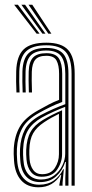

<svg xmlns="http://www.w3.org/2000/svg" viewBox="-20 -788 389 815"><path d="M283.8 0V-474.8Q283.8 -539.5 258.9 -567.6Q234 -595.8 176.8 -595.8Q117.5 -595.8 90.9 -570.1Q64.2 -544.5 62 -485.8Q61.2 -465.2 61.6 -441.6Q62 -418 63 -395.5H49.8Q48.8 -419 48.4 -441.9Q48 -464.8 48.8 -486.2Q51 -550.8 80.8 -578.8Q110.5 -606.8 176.8 -606.8Q241.2 -606.8 269.1 -576.1Q297 -545.5 297 -474.8V0ZM257.2 0V-32L259.8 -100.5H256.8Q245.5 -64.5 218.6 -39.8Q191.8 -15 150 -15Q112.8 -15 90.8 -39.1Q68.8 -63.2 66 -108.5Q65 -122.8 64.6 -133.6Q64.2 -144.5 65 -155.5Q67.5 -203 85.8 -238Q104 -273 152.5 -299.2Q178.8 -313.2 207.5 -325.9Q236.2 -338.5 257.2 -345.8V-474.8Q257.2 -527.8 238.6 -550.6Q220 -573.5 176.8 -573.5Q131.2 -573.5 110.8 -552.9Q90.2 -532.2 88.5 -484.8Q87.8 -464.5 88.1 -441Q88.5 -417.5 89.2 -395.5H76.2Q75.2 -418 74.9 -441.9Q74.5 -465.8 75.2 -485.2Q77.2 -538.5 100.8 -561.5Q124.2 -584.5 176.8 -584.5Q227 -584.5 248.8 -559.1Q270.5 -533.8 270.5 -474.8V0ZM143.2 7Q96 7 69.5 -22.9Q43 -52.8 39.5 -106.8Q38.2 -121.5 38.1 -134.9Q38 -148.2 38.5 -157.5Q41.5 -210.8 63.9 -249.8Q86.2 -288.8 142.5 -320Q168 -334.2 187.8 -344.8Q207.5 -355.2 230.8 -364.2V-474.8Q230.8 -511.2 219.9 -531.2Q209 -551.2 176.8 -551.2Q143.8 -551.2 130 -534.9Q116.2 -518.5 115 -483.5Q114.5 -467.5 114.6 -445.8Q114.8 -424 115.8 -395.5H102.5Q101.5 -425.5 101.4 -446.2Q101.2 -467 101.8 -484.5Q103.2 -526.5 120.9 -544.4Q138.5 -562.2 176.8 -562.2Q215.8 -562.2 229.9 -540Q244 -517.8 244 -474.8V-355.2Q217 -345.2 193.1 -333.5Q169.2 -321.8 147.2 -309.5Q94.8 -280.8 74.6 -243.8Q54.5 -206.8 51.8 -156.5Q51.2 -144.2 51.5 -133Q51.8 -121.8 52.8 -107.8Q56 -57.5 80.4 -30.8Q104.8 -4 146.8 -4Q183.2 -4 208.9 -22.2Q234.5 -40.5 248 -69.5H251L245.5 -11.8V0H232V-4.5L240 -45.8H237.5Q222 -20.8 198.6 -6.9Q175.2 7 143.2 7ZM154 -26Q186.8 -26 209.6 -43Q232.5 -60 244.6 -85.4Q256.8 -110.8 256.8 -135.2V-334.5Q234.5 -326.2 207.9 -314.2Q181.2 -302.2 157.8 -289.2Q117.5 -266.2 98.8 -234.9Q80 -203.5 78 -153Q77.5 -141.5 78 -131.2Q78.5 -121 79.2 -109.8Q81.8 -68 101.6 -47Q121.5 -26 154 -26ZM156.8 -37.8Q127.8 -37.8 111.6 -57.8Q95.5 -77.8 92.5 -110.5Q90.5 -134.2 91.2 -152Q93.2 -199 109.8 -228.1Q126.2 -257.2 162.5 -279Q179.5 -289.2 201.1 -300.2Q222.8 -311.2 243.5 -320V-134Q243.5 -98.8 222.6 -68.2Q201.8 -37.8 156.8 -37.8ZM158.5 -48.5Q195.8 -48.5 213 -75.1Q230.2 -101.8 230.2 -133.2V-304.8Q213.8 -296.8 198.2 -288.1Q182.8 -279.5 167.2 -269Q135.2 -247.8 120.5 -221.9Q105.8 -196 104.5 -152.2Q103.8 -133.8 105.5 -112Q107.8 -84.5 121 -66.5Q134.2 -48.5 158.5 -48.5ZM135.5 -645 40.2 -767.8H56L148 -645ZM160.2 -645 70.8 -767.8H86.5L173 -645ZM185.2 -645 101.2 -767.8H117L198.2 -645Z"/></svg>

Font: Big Shoulders Inline Display
Style: Regular
Weight: 400
Designer: Patric King
Foundry: XO Type Co
Version: Version 1.000